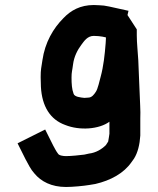

<svg xmlns="http://www.w3.org/2000/svg" viewBox="-20 -554 629 765"><path d="M402 -405V-400C402 -394.7 401.7 -388.7 401 -382C397.4 -335.5 392.4 -289.9 381 -248C376.2 -232.1 370.3 -199.4 361 -187C354.8 -177.7 346 -165 331 -165C325.7 -164.3 320.7 -164 316 -164C301.2 -165.6 276.3 -167.8 273 -181C266.4 -198.6 265 -220.1 265 -245C265 -267.6 267.8 -271.1 271 -297C274.9 -328.6 289 -355.4 304.5 -376C315.5 -390.7 328.4 -411 354 -411C360.7 -411 367 -410.7 373 -410C375.7 -410 380.7 -409.3 388 -408ZM525 -437 488 -494 492 -511 415 -528C399.7 -531.3 387 -533 377 -533C369 -533.7 361.3 -534 354 -534C299.2 -534 261.6 -512 233 -482C192.1 -441.1 159.1 -384.8 149 -314C144.7 -284 142 -278.5 142 -247C142 -233 142.3 -220 143 -208C147.3 -130.2 179.9 -77.5 240 -56C297.4 -33 374.6 -38.7 416 -69V-21C414.8 -10.5 412.5 0.7 411 10C407.7 14.7 404.7 19.3 402 24C386 40 362.6 54.8 334 58L316 62C298.1 64.2 264.4 68 243 68C232.4 68 214.9 65.9 211 58C204 49.3 197.1 35.2 192 26L160 -38L50 17L82 81C92.2 99.8 102.8 121.7 117 137C143.7 169.4 185.3 191 243 191C269.4 191 312.9 186.9 336 183L360 179C420.6 165 473.2 136.5 504 92L514 78C529 54.1 536.8 21.8 539 -14V-82C539.7 -97.3 539.5 -114.7 538.5 -134C535.7 -188.6 533.7 -259.2 531 -314C529.3 -346.3 525 -381.8 525 -413Z"/></svg>

Font: Tape
Style: Regular
Weight: 500
Foundry: Cannot Into Space Fonts
Version: Version 0.97